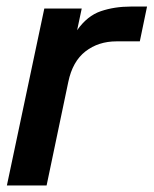

<svg xmlns="http://www.w3.org/2000/svg" viewBox="-20 -565 468 585"><path d="M1 0 115 -539H229L215 -473Q246 -517 287.5 -531Q329 -545 378 -545H428L406 -439H335Q280 -439 240.5 -408.5Q201 -378 188 -315L122 0Z"/></svg>

Font: Plus Jakarta Display Medium
Style: Italic
Weight: 500
Italic angle: -12°
Designer: Gumpita Rahayu
Foundry: Tokotype Studio
Version: Version 1.000